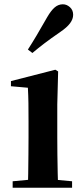

<svg xmlns="http://www.w3.org/2000/svg" viewBox="-20 -875 389 895"><path d="M39 0V-30L146 -40H208L316 -30V0ZM110 0Q111 -25 111.5 -67Q112 -109 112.5 -154.5Q113 -200 113 -235V-308Q113 -358 112.5 -394Q112 -430 110 -466L31 -473V-497L238 -550L251 -542L247 -388V-235Q247 -200 247.5 -154.5Q248 -109 249 -67Q250 -25 251 0ZM110 -644Q130 -675 150.5 -709.5Q171 -744 200 -795Q218 -826 235 -840.5Q252 -855 273 -855Q291 -855 306 -841.5Q321 -828 321 -806Q321 -786 306.5 -766.5Q292 -747 261 -726Q216 -695 186.5 -672.5Q157 -650 131 -628Z"/></svg>

Font: Noto Serif KR ExtraLight
Style: Bold
Weight: 700
Version: Version 2.002-H1;hotconv 1.1.0;makeotfexe 2.6.0